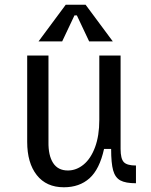

<svg xmlns="http://www.w3.org/2000/svg" viewBox="-20 -775 640 812"><path d="M95 -175V-540H185V-175Q184 -118 204.5 -86Q225 -54 267 -54Q303 -54 333.5 -79Q364 -104 382 -152.5Q400 -201 400 -268V-540H490V-145Q490 -104 503.5 -89.5Q517 -75 555 -75V0Q511 0 489 -12Q467 -24 458.5 -54.5Q450 -85 450 -145H420Q401 -59 358.5 -21Q316 17 250 17Q176 17 135.5 -34.5Q95 -86 95 -175ZM305 -710H295L243 -600H143L258 -755H342L457 -600H357Z"/></svg>

Font: Sligoil Micro
Style: Regular
Weight: 400
Designer: Ariel Martín Pérez
Foundry: Igor Stepanchenko
Version: Version 1.001